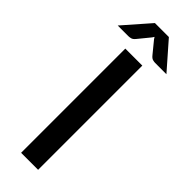

<svg xmlns="http://www.w3.org/2000/svg" viewBox="-321 -924 938 938"><g transform="rotate(45 148.0 -455.0)"><path d="M203 0H85.5V-720H203ZM316 -773.5H238Q231 -773.5 221.5 -776Q212 -778.5 202 -791L152.5 -851.5Q148.5 -857 146 -861.5Q143.5 -857 139.5 -851.5L90 -791Q80 -778.5 70.5 -776Q61 -773.5 54 -773.5H-20.5L99.5 -910.5H196Z"/></g></svg>

Font: Lato 2
Style: Regular
Weight: 600
Designer: Lukasz Dziedzic with Adam Twardoch and Botio Nikoltchev
Foundry: tyPoland Lukasz Dziedzic
Version: Version 2.015; 2015-08-06; http://www.latofonts.com/